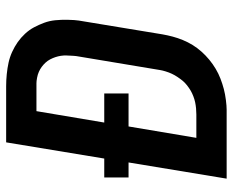

<svg xmlns="http://www.w3.org/2000/svg" viewBox="-88 -688 775 640"><g transform="rotate(-90 300.0 -367.5)"><path d="M25 0 79 -327H29V-408H92L146 -735H333Q353 -735 373 -733Q393 -731 411.5 -727Q430 -723 447.5 -715Q465 -707 480 -696.5Q495 -686 508 -672Q521 -658 529.5 -642Q538 -626 544.5 -608.5Q551 -591 553 -571.5Q555 -552 554.5 -529Q554 -506 552 -493L506 -214Q503 -197 498.5 -180Q494 -163 487 -146Q480 -129 470.5 -113.5Q461 -98 448.5 -84Q436 -70 421.5 -58Q407 -46 391 -36.5Q375 -27 358 -20.5Q341 -14 324 -9.5Q307 -5 287 -2.5Q267 0 255 0ZM161 -101H239Q249 -101 259.5 -102Q270 -103 279.5 -105Q289 -107 299.5 -111Q310 -115 318.5 -120Q327 -125 336 -132Q345 -139 351.5 -147Q358 -155 364 -164Q370 -173 374.5 -182.5Q379 -192 382.5 -203.5Q386 -215 387 -222L432 -492Q434 -502 434.5 -512Q435 -522 435.5 -532.5Q436 -543 434.5 -552.5Q433 -562 430 -571Q427 -580 422.5 -588.5Q418 -597 411.5 -604Q405 -611 397.5 -616.5Q390 -622 381 -626Q372 -630 361 -632Q350 -634 343 -634H250L212 -408H309V-327H199Z"/></g></svg>

Font: Iosevka Aile Oblique
Style: Bold
Weight: 700
Italic angle: -9°
Designer: Belleve Invis
Foundry: Belleve Invis
Version: Version 31.1.0; ttfautohint (v1.8.4)